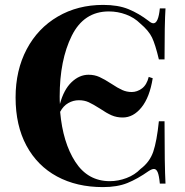

<svg xmlns="http://www.w3.org/2000/svg" viewBox="-20 -742 748 776"><path d="M645 -252Q645 -70.8 648.9 0H626Q623 -32.2 617.4 -45.7Q611.8 -59.1 602.1 -59.1Q594.2 -59.1 581.1 -50.8Q536.1 -19 495.1 -2.4Q454.1 14.2 396 14.2Q290 14.2 210.4 -28.8Q130.9 -71.8 86.9 -153.3Q43 -234.9 43 -348.1Q43 -458 87.9 -543Q132.8 -627.9 213.4 -675Q293.9 -722.2 397 -722.2Q457 -722.2 499 -705.1Q541 -688 581.1 -657.2Q591.8 -647.9 600.1 -647.9Q620.1 -647.9 626 -708H648.9Q645 -648.9 645 -502H622.1Q607.9 -562 594.5 -590.1Q581.1 -618.2 546.9 -647Q522.9 -670.9 489.5 -683.3Q456.1 -695.8 419.9 -695.8Q318.8 -695.8 270 -597.4Q221.2 -499 221.2 -352.1Q221.2 -332 222.2 -321.8Q237.8 -379.9 269.3 -409.9Q300.8 -439.9 337.9 -439.9Q361.8 -439.9 381.8 -430.9Q401.9 -421.9 431.2 -402.8Q456.1 -386.2 474.1 -378.2Q492.2 -370.1 512.2 -370.1Q534.2 -370.1 553.7 -384.5Q573.2 -398.9 581.1 -431.2L597.2 -425.8Q585 -349.1 552 -308.1Q519 -267.1 476.1 -267.1Q451.2 -267.1 430.7 -276.1Q410.2 -285.2 383.8 -303.2Q356 -320.8 338.4 -328.9Q320.8 -336.9 298.8 -336.9Q275.9 -336.9 255.9 -325.4Q235.8 -314 223.1 -290Q233.9 -166 284.4 -87.9Q335 -9.8 423.8 -9.8Q458 -9.8 491.5 -22.5Q524.9 -35.2 547.9 -59.1Q585 -86.9 599.4 -128.9Q613.8 -170.9 622.1 -252Z"/></svg>

Font: Neothic
Style: Regular
Weight: 400
Designer: Vasily Draigo aka Daymarius
Foundry: Vasily Draigo aka Daymarius
Version: Version 1.00 May 8, 2019, initial release